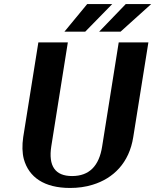

<svg xmlns="http://www.w3.org/2000/svg" viewBox="-20 -921 769 951"><path d="M95 -242C89 -201 90 -164 98 -133C123 -43 199 10 327 10C366 10 404 5 439 -6C541 -37 620 -114 640 -242L715 -711H568L486 -196C471 -99 422 -49 337 -49C253 -49 219 -99 234 -196L316 -711H170ZM299 -764H402L536 -901H412ZM471 -764H577L729 -901H603Z"/></svg>

Font: Aerodynamic
Style: Obl
Weight: 500
Designer: Google
Version: Version 2.000980; 2014